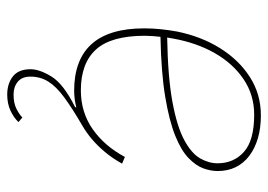

<svg xmlns="http://www.w3.org/2000/svg" viewBox="-128 -430 760 545"><g transform="rotate(90 252.5 -158.0)"><path d="M249 202Q218 202 197.5 186Q177 170 177 136Q177 110 198 76Q219 42 285 9V6Q273 9 261.5 10.5Q250 12 237 12Q195 12 162 0Q129 -12 106.5 -36.5Q84 -61 72.5 -98.5Q61 -136 61 -187Q61 -211 63.5 -234.5Q66 -258 70 -280Q84 -349 117.5 -402.5Q151 -456 199.5 -487Q248 -518 308 -518Q344 -518 373 -509.5Q402 -501 423 -485Q444 -469 455 -446.5Q466 -424 466 -395Q466 -376 458.5 -355Q451 -334 429.5 -313Q408 -292 366 -275Q324 -258 255.5 -246.5Q187 -235 85 -233Q84 -226 83 -211.5Q82 -197 82 -189Q82 -93 121 -50Q160 -7 237 -7Q299 -7 347 -40.5Q395 -74 426 -132L445 -124Q430 -97 412 -75.5Q394 -54 375 -38Q356 -22 335 -10Q287 18 256.5 40.5Q226 63 212 85.5Q198 108 198 136Q198 160 212.5 172Q227 184 249 184Q273 184 289 176Q305 168 314 159L327 170Q315 183 295 192.5Q275 202 249 202ZM306 -499Q250 -499 205.5 -469Q161 -439 131.5 -387.5Q102 -336 90 -269L87 -252Q200 -254 270 -267Q340 -280 378 -300.5Q416 -321 430 -345.5Q444 -370 444 -395Q444 -441 411.5 -470Q379 -499 306 -499Z"/></g></svg>

Font: IBM Plex Sans Thin
Style: Italic
Weight: 250
Italic angle: -11.31°
Designer: Mike Abbink, Paul van der Laan, Pieter van Rosmalen
Foundry: Bold Monday
Version: Version 3.201